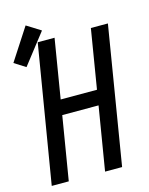

<svg xmlns="http://www.w3.org/2000/svg" viewBox="-145 -913 771 991"><g transform="rotate(-15 241.0 -417.5)"><path d="M6 0 128 -735H218L166 -419H360L412 -735H503L382 0H291L347 -339H153L97 0ZM39 -626 -21 -664 90 -835 165 -788Z"/></g></svg>

Font: Iosevka Curly Medium Oblique
Style: Regular
Weight: 500
Italic angle: -9°
Monospace: yes
Designer: Belleve Invis
Foundry: Belleve Invis
Version: Version 11.1.0; ttfautohint (v1.8.3)